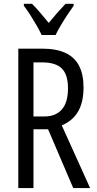

<svg xmlns="http://www.w3.org/2000/svg" viewBox="-20 -963 495 983"><path d="M195.8 -713.9Q268.1 -713.9 314.9 -692.1Q361.8 -670.4 384.8 -626.2Q407.7 -582 407.7 -514.6Q407.7 -466.8 396 -429.2Q384.3 -391.6 359.9 -364.7Q335.4 -337.9 296.4 -320.8L441.4 0H355L226.1 -301.3H151.4V0H73.7V-713.9ZM196.3 -643.6H151.4V-366.7H207Q265.1 -366.7 296.6 -402.6Q328.1 -438.5 328.1 -510.7Q328.1 -581.1 296.4 -612.3Q264.6 -643.6 196.3 -643.6ZM193.4 -783.7Q182.6 -806.2 167.7 -832.3Q152.8 -858.4 136 -884.8Q119.1 -911.1 102.1 -933.6V-943.4H144Q162.6 -925.3 185.1 -898.7Q207.5 -872.1 229.5 -845.7Q254.4 -876 272.2 -896.2Q290 -916.5 315.4 -943.4H356.9V-933.6Q342.3 -913.1 325 -887Q307.6 -860.8 291.5 -833.7Q275.4 -806.6 264.6 -783.7Z"/></svg>

Font: Open Sans Condensed
Style: Regular
Weight: 400
Width: 3
Designer: Monotype Design Team
Foundry: Monotype Imaging Inc.
Version: Version 3.000